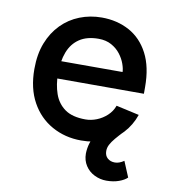

<svg xmlns="http://www.w3.org/2000/svg" viewBox="-78 -583 732 813"><g transform="rotate(10 288.5 -176.5)"><path d="M433 162Q406 162 381.5 150Q357 138 342.5 115.5Q328 93 328 64Q329 17 354.5 -22Q380 -61 439 -87L470 -54Q452 -35 438.5 -19Q425 -3 418 10.5Q411 24 411 38Q411 58 423.5 69Q436 80 455 80Q474 80 494 66L522 133Q510 145 486.5 153.5Q463 162 433 162ZM298 13Q229 13 172.5 -18.5Q116 -50 83.5 -109Q51 -168 51 -251Q51 -315 70 -363.5Q89 -412 122.5 -446Q156 -480 200.5 -497.5Q245 -515 295 -515Q361 -515 413.5 -486.5Q466 -458 496 -400.5Q526 -343 526 -257V-228H139V-303H421Q421 -317 413.5 -338Q406 -359 391 -378.5Q376 -398 352.5 -411Q329 -424 297 -424Q247 -424 215 -402.5Q183 -381 168 -342Q153 -303 153 -249Q153 -202 166.5 -163Q180 -124 212 -101Q244 -78 301 -78Q325 -78 349 -87.5Q373 -97 392.5 -115Q412 -133 421 -158L520 -136Q504 -90 473 -56.5Q442 -23 398 -5Q354 13 298 13Z"/></g></svg>

Font: Inclusive Sans Medium
Style: Regular
Weight: 500
Designer: Olivia King
Foundry: Olivia King
Version: Version 2.004